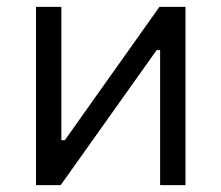

<svg xmlns="http://www.w3.org/2000/svg" viewBox="-20 -540 646 560"><path d="M85 0H157L437 -394H447V0H521V-520H445L169 -131H159V-520H85Z"/></svg>

Font: Fixel Text Regular
Style: Regular
Weight: 400
Width: 4
Designer: AlfaBravo + MacPaw
Foundry: Kyrylo Tkachov, Marchela Mozhyna, Serhii Makarenko, Maria Weinstein, Zakhar Kryvoshyya
Version: Version 1.211